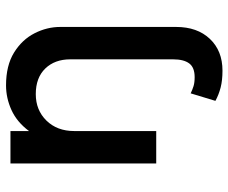

<svg xmlns="http://www.w3.org/2000/svg" viewBox="-82 -468 775 652"><g transform="rotate(-90 306.0 -142.5)"><path d="M391.5 225Q359 225 334.5 218.8Q310 212.5 289 201L314.5 117Q327 123 339.2 126.8Q351.5 130.5 369.5 130.5Q402.5 130.5 416.2 112Q430 93.5 430 57V-292Q430 -344.5 398.8 -376.8Q367.5 -409 312 -409Q257.5 -409 222 -372.8Q186.5 -336.5 186.5 -278.5V0H76.5V-495H186.5V-432Q217 -473 257.8 -491.5Q298.5 -510 341.5 -510Q409 -510 453 -482.8Q497 -455.5 518.5 -413.2Q540 -371 540 -326V67.5Q540 139.5 499.5 182.2Q459 225 391.5 225Z"/></g></svg>

Font: Geologica
Style: Regular
Weight: 400
Designer: Sindre Bremnes, Frode Helland
Foundry: Monokrom Skriftforlag AS
Version: Version 1.010; ttfautohint (v1.8.4.7-5d5b);gftools[0.9.28]